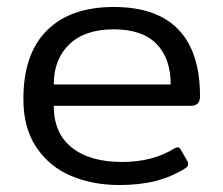

<svg xmlns="http://www.w3.org/2000/svg" viewBox="-20 -515 640 550"><path d="M47 -231Q47 -361 114.5 -428Q182 -495 306 -495Q429 -495 491 -430.5Q553 -366 553 -239Q553 -212 527 -212H134Q134 -133 186 -92Q238 -51 330 -51Q417 -51 480 -90Q486 -93 489 -93Q495 -93 498 -86L517 -53Q519 -50 519 -45Q519 -38 511 -33Q471 -8 425.5 3.5Q380 15 321 15Q246 15 184 -11Q122 -37 84.5 -92.5Q47 -148 47 -231ZM469 -273Q469 -348 428 -389.5Q387 -431 306 -431Q223 -431 178.5 -388Q134 -345 134 -273Z"/></svg>

Font: Mitr Light
Style: Regular
Weight: 300
Designer: Thanarat Vachiruckul
Foundry: Cadson Demak
Version: Version 1.003